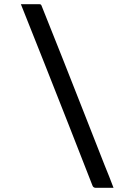

<svg xmlns="http://www.w3.org/2000/svg" viewBox="-20 -770 640 920"><path d="M80 -750Q104 -750 124 -750Q144 -750 167 -750Q170 -750 172.5 -749.5Q175 -749 176.5 -747.5Q178 -746 179 -743Q230 -616 280.5 -488.5Q331 -361 381 -233.5Q431 -106 481 21Q492 48 503 75.5Q514 103 524 130Q501 130 481.5 130Q462 130 438 130Q434 130 429.5 127.5Q425 125 423 119Q367 -26 309.5 -171Q252 -316 195 -461Q138 -606 80 -750Z"/></svg>

Font: Recursive Monospace
Style: Regular
Weight: 400
Version: Version 1.047